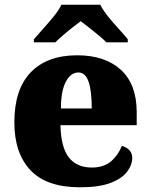

<svg xmlns="http://www.w3.org/2000/svg" viewBox="-20 -786 638 816"><path d="M320 10Q178 10 109.5 -62.5Q41 -135 41 -266Q41 -407 111 -479Q181 -551 308 -551Q426 -551 493.5 -489.5Q561 -428 561 -309V-254H237Q239 -160 272.5 -117Q306 -74 370 -74Q421 -74 451.5 -100Q482 -126 498 -166Q517 -161 529.5 -148Q542 -135 542 -115Q542 -85 520 -56Q498 -27 449.5 -8.5Q401 10 320 10ZM370 -325Q370 -399 356.5 -438.5Q343 -478 313 -478Q281 -478 260 -439Q239 -400 239 -325ZM124 -619Q140 -638 163.5 -664Q187 -690 209 -717Q231 -744 241 -766H406Q417 -744 438.5 -717Q460 -690 484 -664Q508 -638 523 -619V-606H432Q422 -617 401.5 -634Q381 -651 359.5 -668Q338 -685 323 -696Q308 -685 286.5 -668Q265 -651 245.5 -634Q226 -617 215 -606H124Z"/></svg>

Font: Noto Serif Hentaigana Black
Style: Regular
Weight: 900
Designer: Kazuhiro Yamada
Foundry: nipponia
Version: Version 1.000; ttfautohint (v1.8.4.7-5d5b)